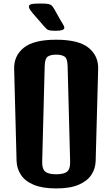

<svg xmlns="http://www.w3.org/2000/svg" viewBox="-20 -1054 632 1080"><path d="M295.9 5.9Q217.3 5.9 168.5 -15.1Q119.6 -36.1 97.2 -71.3Q74.7 -106.4 73.2 -148.9L59.6 -666.5Q57.6 -739.7 113.5 -785.2Q169.4 -830.6 295.9 -830.6Q422.4 -830.6 478.3 -785.2Q534.2 -739.7 532.2 -666.5L518.1 -148.9Q517.1 -106.4 494.4 -71.3Q471.7 -36.1 423.3 -15.1Q375 5.9 295.9 5.9ZM295.9 -73.7Q339.4 -73.7 357.4 -88.6Q375.5 -103.5 374.5 -144.5L360.4 -681.6Q359.4 -724.6 343.3 -735.6Q327.1 -746.6 295.9 -746.6Q264.6 -746.6 248.5 -735.6Q232.4 -724.6 231.4 -681.6L217.3 -144.5Q216.3 -103.5 234.6 -88.6Q252.9 -73.7 295.9 -73.7ZM293.9 -880.9Q270.5 -880.9 259.5 -883.1Q248.5 -885.3 241.9 -891.4Q235.4 -897.5 225.6 -908.7L164.6 -979Q154.8 -990.7 148.7 -1000Q142.6 -1009.3 142.6 -1017.1Q142.6 -1026.9 156.2 -1030.5Q169.9 -1034.2 207 -1034.2Q234.9 -1034.2 248.8 -1032Q262.7 -1029.8 270 -1023.4Q277.3 -1017.1 284.7 -1003.9L315.4 -949.2Q325.7 -931.2 333.7 -918.5Q341.8 -905.8 341.8 -897.5Q341.8 -880.9 293.9 -880.9Z"/></svg>

Font: Denk One
Style: Regular
Weight: 400
Designer: Irina Smirnova, Eben Sorkin
Foundry: Sorkin Type Co.f
Version: Version 1.004; ttfautohint (v1.8.4.7-5d5b);gftools[0.9.23]